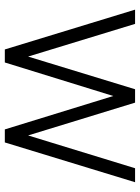

<svg xmlns="http://www.w3.org/2000/svg" viewBox="88 -668 580 796"><g transform="rotate(90 378.0 -270.0)"><path d="M239 0 378 -449.5 516.5 0H570.5L735.5 -540H677.5L541.5 -96.5L405.5 -540H350L214.5 -96.5L79 -540H20L185 0Z"/></g></svg>

Font: Hauora Light
Style: Regular
Weight: 300
Designer: Wayne Shih
Foundry: WCYS
Version: Version 1.001;hotconv 1.0.109;makeotfexe 2.5.65596